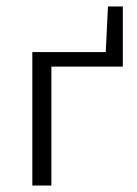

<svg xmlns="http://www.w3.org/2000/svg" viewBox="-20 -574 424 594"><path d="M80 0V-413H139V0ZM111 -368V-413H355L360 -368ZM305 -368 314 -554H360V-368Z"/></svg>

Font: Ysabeau Office Light
Style: Regular
Weight: 300
Designer: Christian Thalmann (Catharsis Fonts)
Version: Version 2.001;gftools[0.9.30]; featfreeze: tnum,lnum,ss02